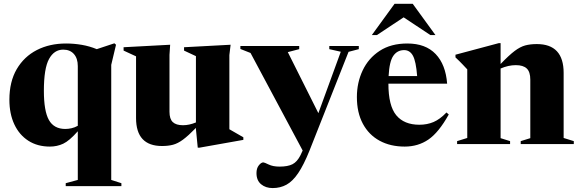

<svg xmlns="http://www.w3.org/2000/svg" viewBox="-20 -752 3029 1002"><path d="M613.5 204V219.5H323V204L386 187V-67Q342 -17 309.8 -2Q277.5 13 240.5 13Q175.5 13 128 -17.5Q80.5 -48 54.8 -103Q29 -158 29 -231.5Q29 -325.5 67.2 -391Q105.5 -456.5 172.2 -490.8Q239 -525 325 -525Q366 -525 406.8 -518Q447.5 -511 485 -495.5L577 -526L585.5 -518.5L560.5 -413.5V187ZM209 -278Q209 -172.5 235.2 -125.8Q261.5 -79 321 -79Q336.5 -79 353.2 -82.8Q370 -86.5 386 -95.5V-407Q386 -447 365.8 -470Q345.5 -493 310 -493Q262.5 -493 235.8 -444Q209 -395 209 -278Z M864.5 -169Q864.5 -131 881.8 -114.8Q899 -98.5 935 -98.5Q967.5 -98.5 1002.5 -113V-459L940.5 -488V-505.5L1183.5 -518.5L1177 -464.5V-77.5Q1186 -72 1210 -58.5Q1234 -45 1250 -35.5V-22L1022 18.5H1012L1002.5 -78V-84.5Q962.5 -43.5 935 -23.2Q907.5 -3 882.5 3.5Q857.5 10 825.5 10Q690 10 690 -136V-458L625 -488V-505.5L868 -518.5L864.5 -465.5Z M1403 229.5Q1366.5 229.5 1342.5 209.5Q1318.5 189.5 1318.5 151.5Q1318.5 126 1330.8 110.8Q1343 95.5 1354 95.5Q1359.5 95.5 1382 106.5Q1404.5 117.5 1439 117.5Q1482 117.5 1506.5 105Q1531 92.5 1548.5 57.5L1559.5 33.5L1287.5 -475.5L1234.5 -496.5V-512H1541.5V-495.5L1482 -480L1641.5 -161.5L1758.5 -482L1698.5 -495.5V-512H1852.5V-495.5L1799 -481.5L1595 34.5Q1565 109 1536.2 151.5Q1507.5 194 1475.2 211.8Q1443 229.5 1403 229.5Z M2106 -525Q2201 -525 2253.5 -470Q2306 -415 2313.5 -315.5H2007Q2007 -200 2048 -150.5Q2089 -101 2168.5 -101Q2209 -101 2242.5 -115.2Q2276 -129.5 2310 -165L2322 -154.5Q2269.5 -60.5 2215.8 -23.8Q2162 13 2092 13Q2017.5 13 1961.2 -17.5Q1905 -48 1873.8 -106Q1842.5 -164 1842.5 -245.5Q1842.5 -320.5 1872.5 -384.2Q1902.5 -448 1961.2 -486.5Q2020 -525 2106 -525ZM2089 -490.5Q2053.5 -490.5 2032.8 -461Q2012 -431.5 2008 -355H2157Q2151 -432 2135 -461.2Q2119 -490.5 2089 -490.5ZM1920.5 -569 2039 -732H2134L2252.5 -569H2226L2086.5 -661.5L1947 -569Z M2697.5 -15.5 2747.5 -31V-336.5Q2747.5 -377 2729 -394.5Q2710.5 -412 2672 -412Q2652 -412 2632.2 -407.5Q2612.5 -403 2592.5 -394.5V-31L2642 -15.5V0H2365.5V-15.5L2418.5 -32V-390Q2410 -399 2394.5 -415.5Q2379 -432 2357 -452.5V-466.5L2583.5 -527H2592.5V-418Q2636.5 -464 2665.8 -486Q2695 -508 2721.2 -515Q2747.5 -522 2781.5 -522Q2921.5 -522 2921.5 -371.5V-32L2974.5 -15.5V0H2697.5Z"/></svg>

Font: Newsreader Display
Style: Bold
Weight: 700
Designer: Hugues Gentile
Foundry: Production Type
Version: Version 1.001